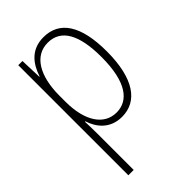

<svg xmlns="http://www.w3.org/2000/svg" viewBox="-232 -623 941 941"><g transform="rotate(-45 239.0 -152.5)"><path d="M260 -539C174 -539 132 -481 111 -416H109L105 -529H76V234H113V-16C113 -48 112 -79 111 -102H114C132 -45 175 10 257 10C364 10 431 -82 431 -270C431 -450 371 -539 260 -539ZM256 -505C349 -505 393 -422 393 -269C393 -95 335 -24 253 -24C168 -24 113 -103 113 -239V-284C114 -417 164 -505 256 -505Z"/></g></svg>

Font: Noto Sans Condensed ExtraLight
Style: Regular
Weight: 200
Width: 3
Designer: Monotype Design Team
Foundry: Monotype Imaging Inc.
Version: Version 2.013